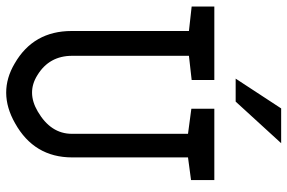

<svg xmlns="http://www.w3.org/2000/svg" viewBox="-174 -744 928 620"><g transform="rotate(90 290.0 -434.0)"><path d="M330.1 -877.9H442.4L308.1 -731H233.9ZM160.2 -203.1Q160.2 -128.9 222.7 -90.8Q278.3 -55.7 339.8 -91.8Q412.1 -133.8 412.1 -202.1V-577.1L331.1 -587.9V-662.1H561.5V-586.9L488.3 -577.1V-203.1Q488.3 -80.1 377.9 -18.6Q278.3 38.1 184.6 -17.6Q80.1 -78.1 80.1 -201.2V-580.1L1 -588.9V-662.1H238.3V-588.9L160.2 -580.1Z"/></g></svg>

Font: Hopone
Style: Regular
Weight: 400
Foundry: SIL International (SIL)
Version: Version 1.00 September 3, 2015, initial release